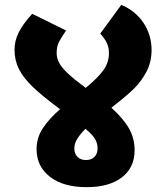

<svg xmlns="http://www.w3.org/2000/svg" viewBox="-20 -753 686 793"><path d="M536 -133Q536 -61 483.5 -20.5Q431 20 338 20Q241 20 186 -23Q131 -66 131 -137Q131 -184 157 -223.5Q183 -263 228 -302Q155 -356 115.5 -394Q76 -432 58 -468Q40 -504 40 -548Q40 -584 57 -618.5Q74 -653 113 -696L253 -627Q233 -598 223.5 -579.5Q214 -561 214 -534Q214 -513 224 -494Q234 -475 259 -451Q284 -427 334 -390Q384 -431 407 -463Q430 -495 430 -534Q430 -558 420.5 -577Q411 -596 394 -614L481 -733Q540 -708 573 -658Q606 -608 606 -547Q606 -497 585 -457Q564 -417 534.5 -388Q505 -359 460 -324L440 -308Q490 -263 513 -222Q536 -181 536 -133ZM383 -140Q383 -161 372.5 -179Q362 -197 333 -221Q311 -199 299 -179.5Q287 -160 287 -140Q287 -118 300 -105Q313 -92 335 -92Q357 -92 370 -105Q383 -118 383 -140Z"/></svg>

Font: FiraGO Heavy
Style: Regular
Weight: 900
Designer: bBox Type
Foundry: bBox Type GmbH
Version: Version 1.001